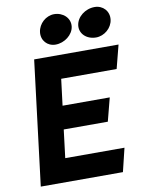

<svg xmlns="http://www.w3.org/2000/svg" viewBox="-102 -1018 826 1098"><g transform="rotate(-10 311.5 -469.0)"><path d="M193 -861C187 -813 221 -775 269 -775C320 -775 371 -813 377 -861C383 -910 341 -948 290 -948C242 -948 199 -909 193 -861ZM415 -861C409 -813 449 -775 504 -775C552 -775 597 -813 603 -861C609 -910 573 -948 525 -948C470 -948 421 -909 415 -861ZM247 -424 266 -577H588L623 -713H133L44 10H521L554 -126H210L230 -289H486L521 -424Z"/></g></svg>

Font: Bluebird
Style: SfBdExtObl
Weight: 700
Designer: Jasper
Foundry: Cannot Into Space Fonts
Version: Version 0.98